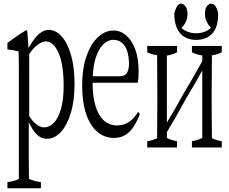

<svg xmlns="http://www.w3.org/2000/svg" viewBox="-20 -766 1263 1059"><path d="M166 -43.9Q156.7 -56.6 147.5 -75.7Q143.1 -81.1 138.7 -93.3Q138.7 -31.2 138.7 22.5Q138.7 69.3 138.7 106.4Q139.2 154.3 139.6 191.9Q139.6 210.9 140.1 220.7Q172.9 234.4 205.6 238.8Q205.6 260.7 205.6 272.5Q205.6 272.5 21 272.5Q21 260.3 21 238.8Q52.2 234.9 83.5 221.7Q84 211.9 84 192.4Q84 154.8 84 107.9Q84 -137.2 84 -384.8Q84 -440.9 82.5 -482.4Q51.8 -491.2 21 -493.2Q21 -514.6 21 -528.8Q72.8 -568.8 124 -599.6Q127.4 -600.6 130.9 -592.3Q133.8 -550.8 137.2 -499.5Q141.1 -511.2 145 -513.2Q193.4 -601.1 249.5 -601.1Q287.1 -601.1 319.3 -565.9Q351.6 -530.8 371.3 -463.9Q391.1 -397 391.1 -303Q391.1 -209 370.1 -141.1Q349.1 -73.2 314.7 -36.9Q280.3 -0.5 238.8 -0.5Q220.2 -0.5 202.1 -10Q184.1 -19.5 166 -43.9ZM160.6 -493.7Q151.9 -483.9 141.1 -468.8Q141.1 -468.8 141.1 -125.5Q155.3 -103 168.9 -90.3Q196.8 -63.5 223.6 -63.5Q252.9 -63.5 276.4 -88.4Q301.3 -113.3 316.2 -164.3Q331.1 -215.3 331.1 -292.5Q331.1 -408.7 303.7 -472.2Q275.4 -537.6 232.4 -537.6Q218.3 -537.6 200 -527.3Q181.6 -517.1 160.6 -493.7Z M490.7 -309.6Q490.7 -309.6 490.7 -304.7Q491.2 -232.4 507.1 -180.4Q522.9 -128.4 553.2 -101.3Q583.5 -74.2 625.5 -74.2Q663.6 -74.2 692.4 -93.8Q718.8 -111.8 741.2 -147.9Q746.1 -146.5 751 -135.7Q736.3 -96.7 717 -67.4Q697.8 -38.1 671.6 -21.7Q645.5 -5.4 607.9 -5.4Q555.7 -5.4 516.1 -39.6Q476.6 -73.7 454.8 -138.4Q433.1 -203.1 433.1 -294.7Q433.1 -386.2 456.5 -454.6Q480 -522.9 519.5 -560.3Q559.1 -597.7 605.5 -597.7Q644.5 -597.7 676 -570.6Q707.5 -543.5 726.1 -493.7Q744.6 -443.8 744.6 -371.6Q744.6 -337.9 740.2 -309.6Q740.2 -309.6 490.7 -309.6ZM507.3 -444.8Q495.1 -406.7 492.2 -350.6Q492.2 -350.6 491.7 -345.2H635.7Q670.4 -345.2 681.2 -365.7Q691.4 -384.8 691.4 -412.6Q691.4 -455.1 681.4 -484.9Q671.4 -514.6 651.6 -530.5Q631.8 -546.4 605.5 -546.4Q576.7 -546.4 550.5 -522.2Q524.4 -498 507.3 -444.8Z M1203.1 -512.7Q1203.1 -490.2 1203.1 -477.5Q1175.8 -464.4 1148.9 -460.9Q1148.9 -460.9 1148.9 -457.5Q1148.4 -356.9 1147.5 -266.1Q1147.5 -228 1147.5 -199.2Q1147.5 -160.6 1147.9 -113.8Q1148.4 -66.9 1148.9 -3.9Q1176.3 9.3 1203.1 12.7Q1203.1 34.7 1203.1 47.4Q1203.1 47.4 1038.6 47.4Q1038.6 35.2 1038.6 12.7Q1066.9 8.3 1095.7 -5.4Q1095.7 -186.5 1095.7 -377.4Q1050.8 -295.4 1006.3 -222.7Q953.6 -125 900.4 -37.1Q900.4 -16.6 900.4 -5.4Q928.7 8.8 956.5 12.7Q956.5 34.7 956.5 47.4Q956.5 47.4 792 47.4Q792 35.2 792 12.7Q819.3 9.3 846.7 -3.9Q846.7 -3.9 846.7 -7.3Q846.7 -8.8 846.7 -19.5Q847.2 -61 847.2 -112.8Q847.2 -151.4 847.7 -199.2Q847.7 -228 847.7 -266.1Q847.2 -304.7 847.2 -353Q846.7 -394.5 846.7 -445.8Q846.7 -447.3 846.7 -458Q846.7 -458 846.7 -461.9Q819.3 -464.8 792 -477.5Q792 -490.2 792 -512.7Q792 -512.7 956.5 -512.7Q956.5 -490.2 956.5 -477.5Q928.7 -463.9 900.4 -459.5Q900.4 -269.5 900.4 -89.4Q945.3 -162.6 989.7 -245.1Q1042.5 -332 1095.7 -428.7Q1095.7 -439.5 1095.7 -460Q1066.9 -463.9 1038.6 -477.5Q1038.6 -490.2 1038.6 -512.7Q1038.6 -512.7 1203.1 -512.7ZM941.4 -687.5Q941.4 -687.5 941.4 -691.9Q945.8 -710.9 955.6 -729.5Q964.4 -746.1 980 -746.1Q990.7 -746.1 1002.4 -731.7Q1014.2 -717.3 1014.2 -688.5Q1014.2 -665.5 1003.9 -643.6Q996.6 -627.4 984.9 -616.2Q984.9 -616.2 981 -612.3L984.9 -608.9Q994.6 -599.6 1005.9 -594.7Q1032.2 -582.5 1062.5 -582.5Q1092.8 -582.5 1119.1 -595.2Q1129.9 -600.6 1140.1 -609.4Q1140.1 -609.4 1143.6 -612.8L1140.1 -616.2Q1129.4 -627 1121.6 -643.6Q1110.4 -665.5 1110.4 -688.5Q1110.4 -717.8 1121.3 -731.9Q1132.3 -746.1 1145 -746.1Q1160.6 -746.1 1169.9 -730Q1180.2 -711.9 1183.1 -691.9Q1183.1 -691.9 1183.1 -687.5Q1183.1 -642.6 1170.4 -611.8Q1156.7 -580.1 1128.9 -563Q1101.1 -545.9 1062.5 -545.9Q1023.9 -545.9 996.3 -563Q968.8 -580.1 955.1 -612.8Q941.4 -645.5 941.4 -687.5Z"/></svg>

Font: Scarab Serif
Style: Light
Weight: 300
Designer: John Roberts
Foundry: Scarab
Version: 1.0